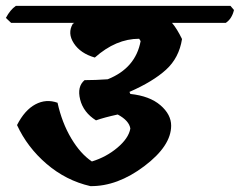

<svg xmlns="http://www.w3.org/2000/svg" viewBox="-54 -645 817 654"><path d="M529 -217Q529 -148 437.5 -79Q346 -10 254 -11Q171 -30 105 -86.5Q39 -143 4 -219Q30 -270 66.5 -289.5Q103 -309 142 -295Q157 -227 188.5 -174Q220 -121 259 -95Q308 -110 346 -142Q384 -174 390 -207Q386 -234 347 -255Q301 -245 273 -235Q230 -262 219 -306Q208 -350 234 -372Q271 -372 313 -375Q408 -413 425 -505L420 -513Q341 -513 269 -449Q220 -463 197.5 -497.5Q175 -532 194 -564L199 -567H-16L-34 -584Q-19 -612 0 -625H731L743 -611Q736 -581 715 -567H532Q549 -547 566 -512Q556 -448 511.5 -407.5Q467 -367 387 -332L390 -325Q456 -318 492.5 -286.5Q529 -255 529 -217Z"/></svg>

Font: Tillana
Style: Bold
Weight: 700
Designer: Lipi Raval (Devanagari, Latin), Jonny Pinhorn (Latin)
Foundry: Indian Type Foundry
Version: Version 2.002;PS 1.0;hotconv 1.0.79;makeotf.lib2.5.61930; tt